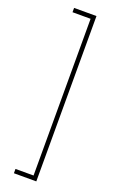

<svg xmlns="http://www.w3.org/2000/svg" viewBox="-187 -877 666 1088"><g transform="rotate(20 145.5 -333.5)"><path d="M57 139H166V-806H57V-832H192V165H57Z"/></g></svg>

Font: Noto Sans Devanagari UI Condensed Thin
Style: Regular
Weight: 100
Width: 3
Designer: Jelle Bosma - Monotype Design Team
Foundry: Monotype Imaging Inc.
Version: Version 2.004; ttfautohint (v1.8.4.7-5d5b)